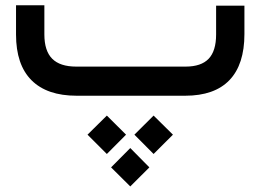

<svg xmlns="http://www.w3.org/2000/svg" viewBox="-20 -353 960 708"><path d="M261.2 -107.4H664.1Q721.7 -107.4 749.3 -136.2Q776.9 -165 776.9 -226.1V-322.3V-332H786.6H871.6H881.3V-322.3V-227.5Q881.3 -115.2 826.2 -57.6Q771 0 662.6 0H262.7Q153.3 0 96.2 -57.1Q39.1 -114.3 39.1 -225.6V-323.7V-333.5H48.8H133.8H143.6V-323.7V-226.1Q143.6 -165.5 172.4 -136.5Q201.2 -107.4 261.2 -107.4ZM389.6 264.2 460.4 192.9 530.8 264.2 460.4 334.5ZM475.6 143.6 546.4 73.2 617.7 143.6 546.4 214.8ZM302.7 143.6 374 73.2 444.8 143.6 374 214.8Z"/></svg>

Font: Shabnam Medium WOL
Style: Medium-WOL
Weight: 500
Foundry: DejaVu fonts team - Redesigned by Saber Rastikerdar - Based on Vazir font
Version: Version 5.0.0